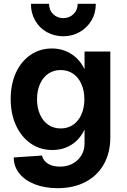

<svg xmlns="http://www.w3.org/2000/svg" viewBox="-20 -770 664 1006"><path d="M52 55 200 45Q207 73 231.8 88Q256.5 103 294 103Q350 103 386.5 68.5Q423 34 423 -20V-500H558V-50Q558 29.9 524 90.5Q490 151 427.5 183.5Q365 216 282 216Q215 216 162.5 195.5Q110 175 81 138.5Q52 102 52 55ZM36 -251Q36 -329 63.4 -388.9Q90.7 -448.7 140 -482.4Q189.3 -516 252 -516Q308.6 -516 353.3 -487.4Q398 -458.9 422.5 -407.9Q447 -356.8 447 -290V-210Q447 -143 423 -91.5Q399 -40 355 -12Q311 16 254 16Q190.6 16 141.3 -18Q92 -52 64 -112.5Q36 -173 36 -251ZM422 -249.9Q422 -295 406.4 -329.9Q390.9 -364.9 362.9 -383.9Q335 -403 298 -403Q261 -403 233.1 -384Q205.1 -365 189.6 -330.1Q174 -295.3 174 -250.1Q174 -205 189.6 -170.1Q205.1 -135.1 233.1 -116.1Q261 -97 298 -97Q335 -97 362.9 -116Q390.9 -135 406.4 -169.9Q422 -204.7 422 -249.9ZM142 -750H237Q237 -717 258.5 -696Q280 -675 311.5 -675Q343 -675 365 -696Q387 -717 387 -750H482Q482 -701 459 -662.5Q436 -624 397 -602Q357.9 -580 311.5 -580Q265.1 -580 226 -601.5Q187 -623 164.5 -662Q142 -701 142 -750Z"/></svg>

Font: Uncut Sans Variable
Style: Regular
Weight: 400
Designer: Kasper Nordkvist
Foundry: UNCUT.wtf
Version: Version 1.304;Glyphs 3.2 (3246)